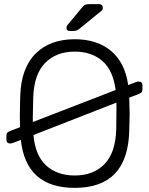

<svg xmlns="http://www.w3.org/2000/svg" viewBox="-20 -900 722 930"><path d="M413 -880H459Q478 -880 478 -861Q478 -854 473 -849L364 -760Q356 -754 350 -752Q344 -750 333 -750H318Q302 -750 302 -766Q302 -774 307 -779L376 -862Q385 -873 392 -876.5Q399 -880 413 -880ZM638 -502Q645 -505 651 -505Q660 -505 665 -500.5Q670 -496 670 -487V-468Q670 -457 665.5 -452.5Q661 -448 648 -443L606 -427Q608 -371 608 -347Q608 -324 606 -266Q599 10 342 10Q106 10 81 -222L43 -208Q35 -205 30 -205Q21 -205 16 -209.5Q11 -214 11 -223V-242Q11 -253 15.5 -257.5Q20 -262 33 -267L77 -284Q76 -304 76 -341Q76 -368 78 -434Q82 -570 152 -640Q222 -710 342 -710Q449 -710 517 -654Q585 -598 601 -488ZM139 -340V-309L540 -464Q528 -559 476 -604.5Q424 -650 342 -650Q253 -650 199 -595.5Q145 -541 141 -429Q139 -361 139 -340ZM142 -246Q151 -146 204 -98Q257 -50 342 -50Q432 -50 485.5 -104.5Q539 -159 543 -271Q544 -307 544 -365V-403Z"/></svg>

Font: Rubik
Style: Regular
Weight: 300
Designer: Hubert & Fischer
Foundry: Hubert & Fischer
Version: Version 1.100